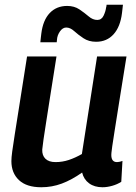

<svg xmlns="http://www.w3.org/2000/svg" viewBox="-20 -779 573 809"><path d="M154 10Q92 10 60 -20Q28 -50 28 -100Q28 -115 31.5 -141Q35 -167 42.5 -214.5Q50 -262 62.5 -341Q75 -420 94 -541H218Q201 -435 190.5 -367Q180 -299 173.5 -258Q167 -217 163.5 -192.5Q160 -168 158 -149Q157 -124 171.5 -110Q186 -96 214 -96Q243 -96 270 -105Q297 -114 325 -130L389 -541H513Q494 -424 482 -348Q470 -272 463 -228Q456 -184 453 -163Q450 -142 449.5 -135Q449 -128 449 -126Q449 -96 473 -96Q476 -96 482 -97Q488 -98 496 -101L491 -13Q474 -2 452.5 4Q431 10 412 10Q378 10 355.5 -6.5Q333 -23 326 -52Q282 -21 240.5 -5.5Q199 10 154 10ZM150 -601Q151 -611 152 -620Q153 -629 154 -637Q161 -694 189.5 -724Q218 -754 263 -754Q293 -754 314.5 -739.5Q336 -725 353.5 -710Q371 -695 390 -695Q408 -695 416.5 -713Q425 -731 427 -747Q429 -753 429 -759H498Q497 -750 496 -741Q495 -732 494 -724Q487 -666 458.5 -634.5Q430 -603 385 -603Q354 -603 331.5 -618Q309 -633 292.5 -648Q276 -663 259 -663Q244 -663 232.5 -646.5Q221 -630 220 -611Q219 -607 219 -601Z"/></svg>

Font: Georama SemiBold
Style: Italic
Weight: 600
Italic angle: -9°
Designer: Jean-Baptiste Levee
Foundry: Production Type
Version: Version 1.000